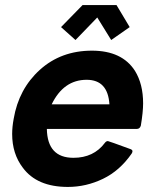

<svg xmlns="http://www.w3.org/2000/svg" viewBox="-20 -728 613 758"><path d="M412 -316Q406 -413 322 -413Q231 -413 184 -316ZM248 10Q126 10 70 -66Q28 -121 28 -199Q28 -227 34 -259Q54 -377 137.5 -452.5Q221 -528 343 -528Q462 -528 513 -448Q545 -396 545 -320Q545 -286 536 -232Q532 -219 520 -219H165Q167 -105 270 -105Q350 -105 394 -164Q399 -171 406 -171Q409 -171 496 -139Q503 -136 503 -131Q503 -127 500 -122Q453 -54 386.5 -22Q320 10 248 10ZM419 -570 364 -659 278 -570 221 -621 306 -708H440L492 -621Z"/></svg>

Font: YamahaIndonesia935. App
Style: Bold Italic
Weight: 700
Italic angle: -10°
Designer: Dalton Maag Ltd
Foundry: Dalton Maag Ltd
Version: Version 1.002; January 01, 2024; Regular/Italic